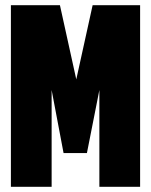

<svg xmlns="http://www.w3.org/2000/svg" viewBox="-20 -720 582 740"><path d="M22 0V-700H211L274 -414L337 -700H520V0H363V-373L315 -130H225L179 -373V0Z"/></svg>

Font: Georama ExtraCondensed Black
Style: Regular
Weight: 900
Width: 2
Designer: Jean-Baptiste Levee
Foundry: Production Type
Version: Version 1.000